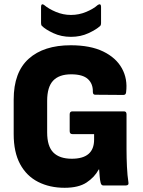

<svg xmlns="http://www.w3.org/2000/svg" viewBox="-20 -881 679 912"><path d="M287 11Q216 11 161 -17Q106 -45 75.5 -101.5Q45 -158 45 -244V-408Q45 -538 116.5 -602Q188 -666 316 -666Q409 -666 470 -636.5Q531 -607 559 -556.5Q587 -506 579 -443Q578 -430 566 -430L432 -431Q421 -431 421 -445Q422 -483 397.5 -505.5Q373 -528 318 -528Q261 -528 232.5 -498Q204 -468 204 -402V-252Q204 -186 233.5 -156.5Q263 -127 321 -127Q427 -127 427 -218V-244H324Q311 -244 311 -258V-338Q311 -352 324 -352H569Q581 -352 581 -338V-171Q581 -131 583 -89Q585 -47 590 -15Q593 0 577 0H471Q461 0 458 -13Q455 -24 453.5 -42.5Q452 -61 451 -76H449Q429 -39 391 -14Q353 11 287 11ZM317 -706Q271 -706 233.5 -723.5Q196 -741 179 -758Q175 -762 175 -771V-849Q175 -858 179.5 -860Q184 -862 190 -857Q211 -839 245.5 -824.5Q280 -810 317 -810Q355 -810 389.5 -824.5Q424 -839 444 -857Q451 -862 455.5 -860Q460 -858 460 -849V-771Q460 -762 456 -758Q438 -741 400.5 -723.5Q363 -706 317 -706Z"/></svg>

Font: Sofia Sans Semi Condensed Black
Style: Regular
Weight: 900
Designer: Botio Nikoltchev, Ani Petrova
Foundry: lettersoup
Version: Version 4.100; ttfautohint (v1.8.4.7-5d5b)